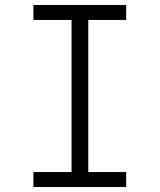

<svg xmlns="http://www.w3.org/2000/svg" viewBox="-20 -750 640 770"><path d="M114 0V-60H267V-670H114V-730H486V-670H334V-60H486V0Z"/></svg>

Font: JetBrains Mono NL ExtraLight
Style: Regular
Weight: 200
Designer: Philipp Nurullin, Konstantin Bulenkov
Foundry: JetBrains
Version: Version 2.304; ttfautohint (v1.8.4.7-5d5b)